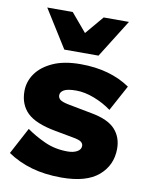

<svg xmlns="http://www.w3.org/2000/svg" viewBox="-84 -797 669 868"><g transform="rotate(10 250.5 -363.0)"><path d="M258 10Q182 10 121 -7.5Q60 -25 10 -59L75 -181Q111 -155 159 -133Q207 -111 265 -111Q291 -111 308.5 -120.5Q326 -130 326 -147Q326 -158 316 -165.5Q306 -173 276 -178L195 -193Q102 -210 64 -247.5Q26 -285 26 -346Q26 -390 52 -427Q78 -464 129 -487Q180 -510 256 -510Q324 -510 381 -494Q438 -478 483 -447L419 -329Q384 -355 340 -372Q296 -389 257 -389Q217 -389 200.5 -379.5Q184 -370 184 -355Q184 -343 193.5 -335Q203 -327 233 -321L343 -300Q419 -286 451.5 -250.5Q484 -215 484 -162Q484 -86 428 -38Q372 10 258 10ZM437 -736 328 -562H171L62 -736H179L250 -652L321 -736Z"/></g></svg>

Font: Prodigy Sans
Style: Bold
Weight: 700
Designer: Wei Huang
Foundry: Wei Huang
Version: Version 1.003; ttfautohint (v1.8.3)